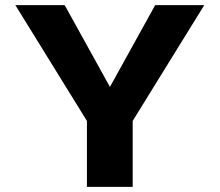

<svg xmlns="http://www.w3.org/2000/svg" viewBox="-20 -731 862 751"><path d="M410 -391 233 -711H40L320 -258V0H499V-258L779 -711H587Z"/></svg>

Font: Asimov
Style: XWid
Weight: 500
Designer: Google
Version: Version 2.000980; 2014